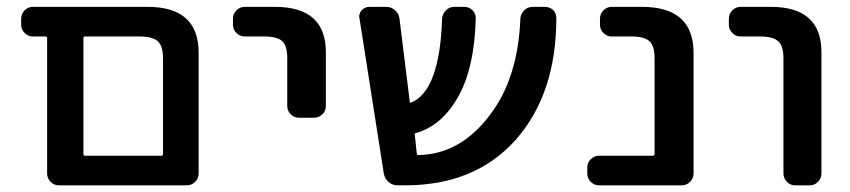

<svg xmlns="http://www.w3.org/2000/svg" viewBox="-20 -565 2491 563"><path d="M220.7 -21.5H152.3Q138.7 -21.5 128.4 -31.7Q118.2 -42 118.2 -56.6V-453.1Q118.2 -458 113.3 -458H76.2Q62.5 -458 52.2 -468.3Q42 -478.5 42 -492.2V-509.8Q42 -524.4 52.2 -534.7Q62.5 -544.9 76.2 -544.9H413.1Q562.5 -544.9 562.5 -410.2V-56.6Q562.5 -42 552.2 -31.7Q542 -21.5 527.3 -21.5ZM458 -394.5Q458 -429.7 442.9 -443.8Q427.7 -458 389.6 -458H228.5Q224.6 -458 224.6 -453.1V-113.3Q224.6 -108.4 228.5 -108.4H453.1Q458 -108.4 458 -113.3Z M698.2 -458Q683.6 -458 673.3 -468.3Q663.1 -478.5 663.1 -492.2V-509.8Q663.1 -524.4 673.3 -534.7Q683.6 -544.9 698.2 -544.9H786.1Q936.5 -544.9 935.5 -410.2V-253.9Q935.5 -240.2 925.3 -230Q915 -219.7 901.4 -219.7H856.4Q842.8 -219.7 832.5 -230Q822.3 -240.2 822.3 -253.9V-394.5Q822.3 -430.7 807.6 -444.3Q793 -458 754.9 -458Z M1577.1 -544.9Q1591.8 -544.9 1602.5 -535.2Q1611.3 -525.4 1611.3 -511.7Q1611.3 -291 1493.2 -156.2Q1374 -21.5 1167 -21.5H1145.5Q1130.9 -21.5 1119.6 -31.2Q1108.4 -41 1105.5 -55.7L1034.2 -510.7Q1033.2 -513.7 1033.2 -515.6Q1033.2 -526.4 1040 -534.2Q1049.8 -544.9 1063.5 -544.9H1112.3Q1127 -544.9 1138.2 -535.2Q1149.4 -525.4 1151.4 -510.7L1181.6 -266.6Q1182.6 -262.7 1186.5 -264.6Q1269.5 -299.8 1276.4 -510.7Q1277.3 -524.4 1287.6 -534.7Q1297.9 -544.9 1311.5 -544.9H1340.8Q1355.5 -544.9 1365.7 -534.7Q1376 -524.4 1375 -509.8Q1371.1 -369.1 1326.2 -286.1Q1277.3 -196.3 1199.2 -174.8Q1195.3 -173.8 1196.3 -169.9Q1197.3 -161.1 1199.2 -142.6Q1201.2 -124 1202.1 -114.3Q1203.1 -110.4 1207 -110.4Q1330.1 -112.3 1417 -228.5Q1499 -335.9 1505.9 -510.7Q1506.8 -524.4 1517.1 -534.7Q1527.3 -544.9 1542 -544.9Z M1736.3 -21.5Q1722.7 -21.5 1712.4 -31.7Q1702.1 -42 1702.1 -56.6V-74.2Q1702.1 -87.9 1712.4 -98.1Q1722.7 -108.4 1736.3 -108.4H1894.5Q1899.4 -108.4 1899.4 -113.3V-394.5Q1899.4 -430.7 1884.3 -444.3Q1869.1 -458 1832 -458H1773.4Q1759.8 -458 1749.5 -468.3Q1739.3 -478.5 1739.3 -492.2V-509.8Q1739.3 -524.4 1749.5 -534.7Q1759.8 -544.9 1773.4 -544.9H1862.3Q2013.7 -544.9 2013.7 -410.2V-56.6Q2013.7 -42 2003.4 -31.7Q1993.2 -21.5 1978.5 -21.5Z M2151.4 -458Q2137.7 -458 2127.4 -468.3Q2117.2 -478.5 2117.2 -492.2V-509.8Q2117.2 -524.4 2127.4 -534.7Q2137.7 -544.9 2151.4 -544.9H2240.2Q2389.6 -544.9 2388.7 -410.2V-56.6Q2388.7 -42 2378.4 -31.7Q2368.2 -21.5 2354.5 -21.5H2311.5Q2297.9 -21.5 2287.6 -31.7Q2277.3 -42 2277.3 -56.6V-394.5Q2277.3 -429.7 2262.2 -443.8Q2247.1 -458 2209 -458Z"/></svg>

Font: Gen Jyuu GothicL Medium
Style: Regular
Weight: 500
Designer: [Source Han Sans]
Ryoko NISHIZUKA  (kana & ideographs); Paul D. Hunt (Latin, Greek & Cyrillic); Wenlong ZHANG  (bopomofo
Version: Version 1.002.20150607